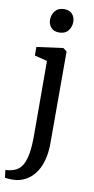

<svg xmlns="http://www.w3.org/2000/svg" viewBox="-124 -826 547 1113"><g transform="rotate(10 150.0 -269.5)"><path d="M46 242.5Q38.5 243 26.5 242.8Q14.5 242.5 4 241.5Q-6.5 240.5 -9.5 239L-14.5 194.5Q-7 195 8.5 192.5Q24 190 40.5 183.5Q68 172.5 84.2 144.2Q100.5 116 107.2 72Q114 28 114 -29L113 -469.5L38.5 -488V-538.5L190 -559H195L215.5 -542.5V-4Q215.5 56.5 202.2 101.8Q189 147 165.5 177.5Q142 208 111.2 224.2Q80.5 240.5 46 242.5ZM152.5 -644Q121.5 -644 105.2 -662.8Q89 -681.5 89 -708.5Q89 -737.5 107 -760Q125 -782.5 160 -782.5H161Q191.5 -782.5 207.8 -764Q224 -745.5 224 -718.5Q224 -689 206.2 -666.5Q188.5 -644 153.5 -644Z"/></g></svg>

Font: Merriweather 36pt
Style: Regular
Weight: 400
Designer: Eben Sorkin
Foundry: Eben Sorkin
Version: Version 2.100